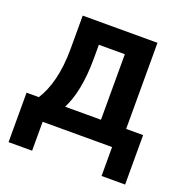

<svg xmlns="http://www.w3.org/2000/svg" viewBox="-120 -624 839 873"><g transform="rotate(20 300.0 -188.0)"><path d="M13.8 139.9H127.8V0H463.8V139.9H577.8V-99.4H495.7V-516H133.9V-355.8C133.9 -240.8 110.1 -156.6 73.2 -99.4H13.8ZM200.3 -99.4C230.8 -158 248.2 -241.5 248.2 -351.9V-416.5H373.9V-99.4Z"/></g></svg>

Font: Margiela Mono SemiBold
Style: Regular
Weight: 600
Designer: Mike Abbink, Paul van der Laan, Pieter van Rosmalen
Foundry: Bold Monday
Version: Version 2.003 2021